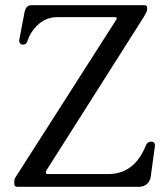

<svg xmlns="http://www.w3.org/2000/svg" viewBox="-20 -720 648 740"><path d="M516 0H47Q35 0 35 -11V-20Q35 -30 40 -37L428 -644Q434 -654 422 -654H202Q160 -654 130 -628Q100 -602 87 -565Q83 -548 68 -548Q61 -548 57 -553.5Q53 -559 54 -565L74 -670Q79 -700 101 -700H535Q547 -700 547 -692V-682Q547 -676 535 -656L160 -65Q156 -59 157 -54Q158 -49 163 -49H396Q498 -49 542 -159Q548 -174 562 -174Q579 -174 577 -156L561 -40Q559 -23 547 -11.5Q535 0 516 0Z"/></svg>

Font: Lustria
Style: Regular
Weight: 400
Designer: Matthew Desmond
Foundry: Matthew Desmond
Version: Version 001.001; ttfautohint (v1.6)